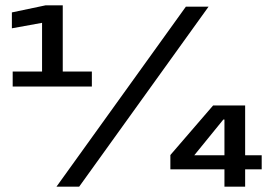

<svg xmlns="http://www.w3.org/2000/svg" viewBox="-20 -699 1024 719"><path d="M27.5 -375H324V-431H215V-679H150.5L24.5 -652.5V-593L137.5 -613.5V-431H27.5ZM191.5 0H276.5L761 -674H676ZM820.5 0H898V-65H960V-117.5H898V-304H778L618 -118.5V-65H820.5ZM707.5 -117.5 816.5 -251.5H820.5V-117.5Z"/></svg>

Font: Anybody UltraCondensed Thin
Style: Bold
Weight: 700
Version: Version 1.111